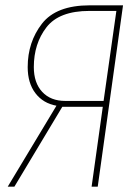

<svg xmlns="http://www.w3.org/2000/svg" viewBox="-20 -701 523 721"><path d="M442 -681 347 0H324L366 -300H214L34 0H9L192 -304Q142 -313 113 -351Q84 -389 84 -449Q84 -543 137.5 -612Q191 -681 317 -681ZM369 -322 417 -660H316Q202 -660 154.5 -598.5Q107 -537 107 -449Q107 -390 138.5 -356Q170 -322 225 -322Z"/></svg>

Font: Fira Sans Extra Condensed Thin
Style: Italic
Weight: 250
Width: 3
Italic angle: -8°
Designer: Carrois Corporate & Edenspiekermann AG
Foundry: Carrois Corporate GbR & Edenspiekermann AG
Version: Version 4.203